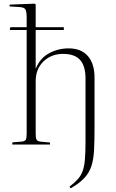

<svg xmlns="http://www.w3.org/2000/svg" viewBox="-20 -786 629 1044"><path d="M364 238 358 229Q385 208 402 189.5Q419 171 428.5 146.5Q438 122 441.5 83Q445 44 445 -17V-359Q445 -427 415.5 -460Q386 -493 323 -493Q259 -493 216.5 -452Q174 -411 174 -344V-59Q174 -35 179 -26.5Q184 -18 199 -16L252 -11V0H47V-12L99 -16Q115 -18 120 -26Q125 -34 125 -60V-623H33L36 -638H125V-690Q125 -726 117 -736.5Q109 -747 82 -748L32 -751L33 -761L168 -766L174 -762V-638H327V-623H174V-414H175Q198 -470 247 -496.5Q296 -523 353 -523Q421 -523 457.5 -481.5Q494 -440 494 -364V-90Q494 -21 491.5 29Q489 79 477.5 115.5Q466 152 439.5 181Q413 210 364 238Z"/></svg>

Font: Display Extralight
Style: Regular
Weight: 200
Designer: Latin by Veronika Burian and Jose Scaglione. Greek by Irene Vlachou. Cyrillic by Vera Evstafieva.
Foundry: TypeTogether
Version: Version 3.002